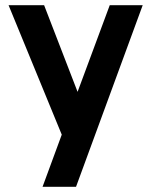

<svg xmlns="http://www.w3.org/2000/svg" viewBox="-20 -520 584 740"><path d="M150 -500H13L218 -1L144 200H273L530 -500H403L279 -166Z"/></svg>

Font: Perun SemiBold
Style: Regular
Weight: 600
Foundry: Copyright (c) Stefan Peev, Context Ltd, 2016
Version: Version 1.089